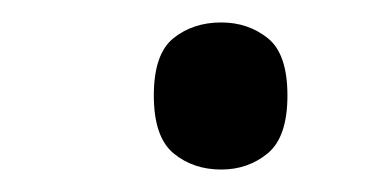

<svg xmlns="http://www.w3.org/2000/svg" viewBox="-20 -144 339 171"><path d="M177 7Q152 7 134.5 -7.5Q117 -22 117 -59Q117 -96 134.5 -110Q152 -124 177 -124Q201 -124 218.5 -110Q236 -96 236 -59Q236 -22 218.5 -7.5Q201 7 177 7Z"/></svg>

Font: Noto Serif Khojki
Style: Regular
Weight: 400
Designer: Juan Bruce
Version: Version 2.002